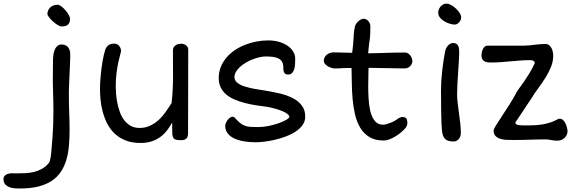

<svg xmlns="http://www.w3.org/2000/svg" viewBox="-178 -778 3219 1073"><path d="M166.5 -630.4Q156.2 -630.4 142.6 -639.2Q128.9 -647.9 116.5 -659.4Q104 -670.9 95.5 -682.4Q86.9 -693.8 86.9 -699.2Q86.9 -709 90.6 -718.5Q94.2 -728 101.6 -735.4Q108.9 -742.7 119.4 -747.1Q129.9 -751.5 144 -751.5Q152.8 -751.5 164.8 -742.4Q176.8 -733.4 187.5 -720.9Q198.2 -708.5 205.8 -695.3Q213.4 -682.1 213.4 -673.3Q213.4 -660.6 210 -652.3Q206.5 -644 200.4 -639.2Q194.3 -634.3 185.8 -632.3Q177.2 -630.4 166.5 -630.4ZM109.9 57.1Q110.4 48.3 112.1 29.8Q113.8 11.2 115.7 -15.6Q117.7 -42.5 119.1 -77.1Q120.6 -111.8 120.6 -152.3Q120.6 -205.6 118.9 -247.3Q117.2 -289.1 117.2 -318.8Q117.2 -337.9 117.4 -353.5Q117.7 -369.1 117.7 -383.3Q117.7 -397.5 117.9 -411.1Q118.2 -424.8 118.2 -440.4Q118.2 -454.1 120.1 -469.7Q122.1 -485.4 127.2 -498.5Q132.3 -511.7 141.8 -520.5Q151.4 -529.3 167 -529.3Q179.7 -529.3 188.5 -524.9Q197.3 -520.5 202.9 -513.4Q208.5 -506.3 211.2 -497.6Q213.9 -488.8 214.4 -480Q214.8 -472.7 214.4 -455.3Q213.9 -438 212.9 -414.8Q211.9 -391.6 210.7 -365.2Q209.5 -338.9 208.5 -314.2Q207.5 -289.6 207 -268.8Q206.5 -248 207 -236.3Q207 -189.5 209 -142.1Q210.9 -94.7 210.9 -48.8Q210.9 -2.9 207 39.1Q203.1 81.1 192.4 116.9Q181.6 152.8 162.1 182.1Q142.6 211.4 111.8 232.2Q81.1 252.9 36.9 264.2Q-7.3 275.4 -67.4 275.4Q-77.1 275.4 -92 274.7Q-106.9 273.9 -121.1 269.5Q-135.3 265.1 -146 255.4Q-156.7 245.6 -158.2 228Q-159.7 213.4 -153.1 205.6Q-146.5 197.8 -135.7 194.1Q-125 190.4 -111.8 190.2Q-98.6 189.9 -86.4 190.9Q-60.5 190.9 -35.6 189.7Q-10.7 188.5 12.2 182.9Q35.2 177.2 55.9 165.8Q76.7 154.3 94.2 133.8Q98.1 129.4 100.8 119.9Q103.5 110.4 105.5 98.9Q107.4 87.4 108.4 75.9Q109.4 64.5 109.9 57.1Z M380.9 -281.7Q380.9 -296.9 381.8 -315.9Q382.8 -335 384.8 -355.5Q386.7 -376 389.4 -397.2Q392.1 -418.5 395.5 -438.2Q398.9 -458 403.1 -474.9Q407.2 -491.7 411.6 -503.9Q417 -517.1 428.7 -525.6Q440.4 -534.2 460 -534.2Q477.5 -534.2 488 -521.5Q498.5 -508.8 498.5 -491.2Q498.5 -488.3 493.9 -472.9Q489.3 -457.5 483.6 -431.9Q478 -406.2 473.4 -371.3Q468.8 -336.4 468.8 -294.9Q468.8 -278.8 470.5 -255.4Q472.2 -231.9 477.1 -206.3Q481.9 -180.7 490.7 -155Q499.5 -129.4 514.4 -108.9Q529.3 -88.4 550.8 -75.7Q572.3 -63 602.1 -63Q627.4 -63 648.9 -70.8Q670.4 -78.6 688.2 -91.1Q706.1 -103.5 720.5 -119.1Q734.9 -134.8 746.3 -150.4Q757.8 -166 766.4 -179.7Q774.9 -193.4 781.2 -202.6Q784.2 -231 785.6 -252.7Q787.1 -274.4 787.8 -292.5Q788.6 -310.5 788.8 -326.4Q789.1 -342.3 789.1 -359.1Q789.1 -376 788.8 -395.3Q788.6 -414.6 788.6 -439.5V-497.6Q788.6 -507.8 793.2 -514.6Q797.9 -521.5 804.7 -525.9Q811.5 -530.3 819.8 -532Q828.1 -533.7 835 -533.7Q840.8 -533.7 847.7 -531.7Q854.5 -529.8 860.4 -525.9Q866.2 -522 870.1 -515.4Q874 -508.8 874 -500L873 -36.6Q873 -11.7 863.3 -3.2Q853.5 5.4 833.5 5.4Q815.4 5.4 805.4 2.7Q795.4 0 790.8 -7.3Q786.1 -14.6 785.2 -27.3Q784.2 -40 784.2 -60.1V-93.3Q771.5 -70.3 755.6 -49.6Q739.7 -28.8 718.8 -13.2Q697.8 2.4 670.4 11.7Q643.1 21 607.9 21Q557.1 21 520.8 5.6Q484.4 -9.8 459.2 -34.9Q434.1 -60.1 418.7 -92.3Q403.3 -124.5 394.8 -158.2Q386.2 -191.9 383.5 -224.1Q380.9 -256.3 380.9 -281.7Z M1080.6 -76.7Q1080.6 -83 1085.9 -94Q1091.3 -105 1099.4 -113.8Q1107.4 -122.6 1117.2 -125.2Q1127 -127.9 1135.7 -118.2Q1151.9 -100.1 1164.8 -89.8Q1177.7 -79.6 1192.1 -74.7Q1206.5 -69.8 1223.9 -68.8Q1241.2 -67.9 1265.6 -67.9Q1294.9 -67.9 1325.4 -74.5Q1356 -81.1 1381.3 -90.1Q1406.7 -99.1 1422.9 -108.9Q1439 -118.7 1439 -124.5Q1439 -132.3 1429 -140.6Q1418.9 -148.9 1401.9 -156.2Q1384.8 -163.6 1361.8 -170.2Q1338.9 -176.8 1313 -181.2Q1282.7 -185.1 1251.2 -189.9Q1219.7 -194.8 1189.9 -202.6Q1160.2 -210.4 1133.8 -221.4Q1107.4 -232.4 1087.4 -249Q1067.4 -265.6 1055.9 -288.6Q1044.4 -311.5 1044.4 -342.3Q1044.4 -375.5 1055.9 -403.8Q1067.4 -432.1 1087.2 -455.6Q1106.9 -479 1133.5 -497.1Q1160.2 -515.1 1190.9 -527.3Q1221.7 -539.6 1254.9 -545.9Q1288.1 -552.2 1320.8 -552.2Q1355 -552.2 1383.1 -543.7Q1411.1 -535.2 1430.7 -521.2Q1450.2 -507.3 1460.9 -489.3Q1471.7 -471.2 1471.7 -451.7Q1471.7 -439.5 1471.2 -423.8Q1470.7 -408.2 1467 -394.3Q1463.4 -380.4 1455.1 -370.8Q1446.8 -361.3 1431.2 -361.3Q1421.4 -361.3 1416.3 -365.5Q1411.1 -369.6 1408.7 -375.5Q1406.2 -381.3 1405.8 -388.4Q1405.3 -395.5 1405.3 -401.4Q1405.3 -420.4 1398.7 -432.1Q1392.1 -443.8 1379.4 -450.7Q1366.7 -457.5 1348.4 -460Q1330.1 -462.4 1306.6 -462.4Q1290.5 -462.4 1271.5 -458Q1252.4 -453.6 1233.2 -446Q1213.9 -438.5 1195.6 -427.7Q1177.2 -417 1163.3 -404.1Q1149.4 -391.1 1140.9 -377Q1132.3 -362.8 1132.3 -347.7Q1132.3 -328.6 1147.5 -316.2Q1162.6 -303.7 1187.5 -295.4Q1212.4 -287.1 1243.9 -281.5Q1275.4 -275.9 1308.1 -271Q1348.6 -264.6 1387.9 -255.1Q1427.2 -245.6 1458.5 -229.5Q1489.7 -213.4 1508.8 -188.2Q1527.8 -163.1 1527.8 -126Q1527.8 -99.6 1512.7 -78.9Q1497.6 -58.1 1473.4 -42.2Q1449.2 -26.4 1418.9 -15.1Q1388.7 -3.9 1358.2 3.2Q1327.6 10.3 1299.8 13.7Q1272 17.1 1252.9 17.1Q1238.3 17.1 1219.7 15.9Q1201.2 14.6 1181.9 11.2Q1162.6 7.8 1144.5 1.5Q1126.5 -4.9 1112.1 -15.4Q1097.7 -25.9 1089.1 -40.8Q1080.6 -55.7 1080.6 -76.7Z M1966.8 7.3Q1918.5 7.3 1886.7 -12Q1855 -31.2 1835.4 -63.7Q1815.9 -96.2 1806.2 -137.9Q1796.4 -179.7 1792.5 -224.9Q1788.6 -270 1788.1 -314.9Q1787.6 -359.9 1786.6 -397.9Q1773.4 -397.9 1762.9 -397.9Q1752.4 -397.9 1742.2 -397.5Q1736.3 -397 1731.4 -396.7Q1726.6 -396.5 1720.9 -396.2Q1715.3 -396 1708.3 -395.8Q1701.2 -395.5 1690.9 -395.5Q1685.1 -395.5 1675.3 -398.4Q1665.5 -401.4 1655.8 -406.7Q1646 -412.1 1638.9 -420.2Q1631.8 -428.2 1631.8 -438.5Q1631.8 -448.7 1636.2 -457.5Q1640.6 -466.3 1648.2 -472.4Q1655.8 -478.5 1666 -481.9Q1676.3 -485.4 1687.5 -485.4L1790 -482.9Q1791.5 -495.1 1793 -507.3Q1794.4 -519.5 1795.4 -531.2Q1796.9 -545.4 1797.4 -557.6Q1797.9 -569.8 1798.8 -581.3Q1799.8 -592.8 1801 -604.2Q1802.2 -615.7 1805.2 -628.4Q1806.6 -636.7 1812 -644.8Q1817.4 -652.8 1824.5 -659.2Q1831.5 -665.5 1839.6 -669.4Q1847.7 -673.3 1855 -673.3Q1860.8 -673.3 1867.2 -670.4Q1873.5 -667.5 1878.9 -661.9Q1884.3 -656.2 1887.9 -648.7Q1891.6 -641.1 1891.6 -631.8Q1891.6 -612.3 1891.4 -599.1Q1891.1 -585.9 1890.4 -576.7Q1889.6 -567.4 1888.7 -560.5Q1887.7 -553.7 1886.7 -546.9Q1885.7 -541.5 1885 -535.4Q1884.3 -529.3 1883.5 -521.5Q1882.8 -513.7 1881.8 -503.7Q1880.9 -493.7 1879.4 -480Q1907.2 -480.5 1932.4 -481.2Q1957.5 -481.9 1981.9 -482.7Q2006.3 -483.4 2031.7 -483.9Q2057.1 -484.4 2085.9 -484.4Q2095.7 -484.4 2103.3 -479.2Q2110.8 -474.1 2116 -466.8Q2121.1 -459.5 2123.8 -451.4Q2126.5 -443.4 2126.5 -437.5Q2126.5 -427.2 2122.1 -419.2Q2117.7 -411.1 2111.3 -405.8Q2105 -400.4 2097.2 -397.9Q2089.4 -395.5 2083 -395.5L1883.3 -398.9Q1881.3 -397 1881.3 -394.5Q1881.3 -368.7 1880.4 -335.2Q1879.4 -301.8 1880.1 -267.1Q1880.9 -232.4 1884.3 -199Q1887.7 -165.5 1896.7 -139.4Q1905.8 -113.3 1921.4 -97.2Q1937 -81.1 1962.4 -81.1Q1970.7 -81.1 1982.2 -84.2Q1993.7 -87.4 2004.9 -91.8Q2016.1 -96.2 2025.9 -101.6Q2035.6 -106.9 2041 -111.3Q2046.4 -116.2 2055.2 -120.1Q2064 -124 2069.8 -124Q2088.4 -124 2093.5 -115Q2098.6 -106 2098.6 -90.3Q2098.6 -85 2096.2 -77.4Q2093.8 -69.8 2089.8 -64.9Q2080.6 -53.2 2065.7 -40.3Q2050.8 -27.3 2033.7 -16.8Q2016.6 -6.3 1999 0.5Q1981.4 7.3 1966.8 7.3Z M2361.8 -640.6Q2353.5 -640.6 2338.1 -644.8Q2322.8 -648.9 2307.9 -657.2Q2293 -665.5 2282 -678.2Q2271 -690.9 2271 -708Q2271 -716.3 2274.4 -725.1Q2277.8 -733.9 2283.9 -741.2Q2290 -748.5 2298.8 -753.2Q2307.6 -757.8 2318.4 -757.8Q2327.6 -757.8 2341.6 -750.5Q2355.5 -743.2 2368.2 -731.7Q2380.9 -720.2 2390.1 -706.3Q2399.4 -692.4 2399.4 -679.2Q2399.4 -675.8 2397.2 -669.4Q2395 -663.1 2390.4 -656.7Q2385.7 -650.4 2378.7 -645.5Q2371.6 -640.6 2361.8 -640.6ZM2293.9 -34.7Q2293 -38.6 2291.7 -49.8Q2290.5 -61 2289.3 -86.9Q2288.1 -112.8 2287.4 -157Q2286.6 -201.2 2286.6 -271Q2286.6 -325.7 2293.2 -383.1Q2299.8 -440.4 2309.6 -491.7Q2310.1 -496.1 2313.2 -503.7Q2316.4 -511.2 2322 -518.8Q2327.6 -526.4 2335.4 -532Q2343.3 -537.6 2353.5 -537.6Q2364.3 -537.6 2371.1 -533.9Q2377.9 -530.3 2381.6 -523.7Q2385.3 -517.1 2386.7 -508.5Q2388.2 -500 2388.2 -490.7Q2388.2 -464.8 2386.2 -433.8Q2384.3 -402.8 2382.1 -370.8Q2379.9 -338.9 2378.2 -308.1Q2376.5 -277.3 2376.5 -252.4Q2376.5 -230.5 2379.6 -202.6Q2382.8 -174.8 2387 -145.5Q2391.1 -116.2 2394.3 -88.1Q2397.5 -60.1 2397.5 -37.1Q2397.5 -13.2 2385.3 -0.2Q2373 12.7 2357.9 12.7Q2328.6 12.7 2314 2.2Q2299.3 -8.3 2293.9 -34.7Z M2580.6 -48.8Q2580.6 -56.2 2593.8 -77.4Q2606.9 -98.6 2626.7 -128.4Q2646.5 -158.2 2669.4 -194.1Q2692.4 -230 2711.4 -267.1Q2713.9 -272 2724.6 -286.1Q2735.4 -300.3 2749.8 -321Q2764.2 -341.8 2780.3 -367.9Q2796.4 -394 2809.6 -423.3Q2810.5 -426.3 2810.5 -427.7Q2810.5 -433.1 2804 -437.5Q2797.4 -441.9 2784.2 -441.9Q2757.3 -441.9 2730.5 -439.9Q2703.6 -438 2676.5 -435.3Q2649.4 -432.6 2621.6 -430.7Q2593.8 -428.7 2565.4 -428.7Q2555.7 -428.7 2546.4 -429.9Q2537.1 -431.2 2529.5 -435.3Q2522 -439.5 2517.3 -447.5Q2512.7 -455.6 2512.7 -468.8Q2512.7 -475.1 2514.4 -484.4Q2516.1 -493.7 2520 -502.2Q2523.9 -510.7 2530.3 -516.8Q2536.6 -522.9 2545.4 -522.9H2750Q2765.1 -522.9 2779.5 -524.4Q2793.9 -525.9 2808.6 -527.6Q2823.2 -529.3 2838.4 -530.8Q2853.5 -532.2 2869.6 -532.2Q2882.8 -532.2 2891.1 -525.1Q2899.4 -518.1 2904.5 -508.1Q2909.7 -498 2911.6 -486.8Q2913.6 -475.6 2913.6 -466.8Q2913.6 -434.6 2901.4 -404.3Q2889.2 -374 2871.1 -345Q2853 -315.9 2832.3 -288.1Q2811.5 -260.3 2794.9 -232.9L2704.6 -97.2Q2702.6 -94.7 2702.6 -91.3Q2702.6 -85.4 2709.2 -82.3Q2715.8 -79.1 2726.8 -78.1Q2737.8 -77.1 2751.5 -77.1Q2765.1 -77.1 2779.3 -77.1Q2797.9 -77.1 2818.1 -78.6Q2838.4 -80.1 2858.6 -83.7Q2878.9 -87.4 2898.9 -94Q2918.9 -100.6 2937 -110.8Q2943.8 -114.7 2950.7 -114.7Q2960.9 -114.7 2969 -106.9Q2977.1 -99.1 2982.4 -87.9Q2987.8 -76.7 2990.7 -64.5Q2993.7 -52.2 2993.7 -43.9Q2993.7 -34.7 2989.7 -25.4Q2985.8 -16.1 2978.3 -8.5Q2970.7 -1 2960 3.7Q2949.2 8.3 2935.5 8.3Q2925.8 8.3 2917.7 7.1Q2909.7 5.9 2902.3 4.6Q2895 3.4 2887.9 2.2Q2880.9 1 2873 1Q2847.7 1 2825.7 1.5Q2803.7 2 2782.5 2.7Q2761.2 3.4 2739.3 3.9Q2717.3 4.4 2691.9 4.4Q2673.3 4.4 2653.6 3.7Q2633.8 2.9 2617.7 -2.2Q2601.6 -7.3 2591.1 -18.1Q2580.6 -28.8 2580.6 -48.8Z"/></svg>

Font: Short Stack
Style: Regular
Weight: 400
Designer: James Grieshaber
Foundry: James Grieshaber
Version: Version 1.002